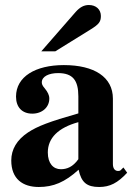

<svg xmlns="http://www.w3.org/2000/svg" viewBox="-20 -733 540 767"><path d="M293 -97C271 -66 247 -57 223 -57C193 -57 171 -80 171 -124C171 -182 213 -223 293 -245ZM473 -64 463 -54C460 -51 457 -50 452 -50C438 -50 431 -61 431 -78V-339C431 -425 357 -473 235 -473C122 -473 44 -427 44 -347C44 -305 68 -279 109 -279C149 -279 177 -305 177 -339C177 -353 171 -365 158 -381C149 -391 147 -398 147 -404C147 -428 176 -441 212 -441C271 -441 293 -412 293 -348V-280C177 -247 130 -229 92 -204C47 -174 25 -136 25 -92C25 -18 71 14 135 14C193 14 239 -5 294 -55C305 -4 327 14 376 14C419 14 450 -2 488 -43ZM145 -528H201L343 -616C375 -636 383 -646 383 -669C383 -695 364 -713 335 -713C315 -713 299 -704 282 -685Z"/></svg>

Font: XITS Math
Style: Bold
Weight: 700
Designer: MicroPress Inc., with final additions and corrections provided by Coen Hoffman, Elsevier (retired)
Version: Version 1.302